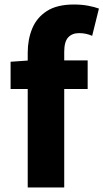

<svg xmlns="http://www.w3.org/2000/svg" viewBox="-20 -832 459 852"><path d="M103 0V-598Q103 -657 123 -705.5Q143 -754 188 -783Q233 -812 308 -812Q343 -812 371.5 -806.5Q400 -801 419 -794L389 -673Q362 -685 331 -685Q300 -685 282.5 -666Q265 -647 265 -602V0ZM27 -437V-558L113 -564H369V-437Z"/></svg>

Font: Noto Sans TC ExtraBold
Style: Regular
Weight: 800
Designer: Ryoko NISHIZUKA  (kana, bopomofo & ideographs); Paul D. Hunt (Latin, Greek & Cyrillic); Sandoll Communications , Soo-you
Foundry: Adobe
Version: Version 2.004-H2;hotconv 1.0.118;makeotfexe 2.5.65603